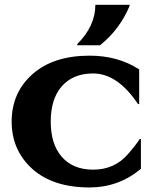

<svg xmlns="http://www.w3.org/2000/svg" viewBox="-20 -782 644 811"><path d="M358.4 9.8Q203.6 9.8 116.2 -68.8Q29.3 -147.5 29.3 -268.6Q29.3 -390.6 117.2 -468.8Q205.6 -546.9 358.4 -546.9Q478.5 -546.9 567.9 -488.8V-342.3H563Q476.6 -471.7 373.5 -471.7Q287.1 -471.7 239.7 -416Q194.3 -362.8 194.3 -268.6Q194.3 -174.3 239.7 -121.1Q287.1 -65.4 373.5 -65.4Q462.9 -65.4 519 -129.4Q552.2 -167 570.3 -194.8H575.2V-68.8Q480.5 9.8 358.4 9.8ZM527.3 -761.7V-756.8Q484.9 -656.2 402.3 -590.8H306.2V-595.7Q382.8 -671.9 382.8 -761.7Z"/></svg>

Font: Classica
Style: Bold
Weight: 700
Designer: Wojciech Kalinowski "wmk69" (wmk69@o2.pl)
Foundry: Wojciech Kalinowski "wmk69" (wmk69@o2.pl)
Version: Version 2.1.1; 2021-05-14